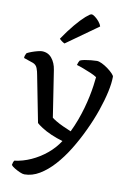

<svg xmlns="http://www.w3.org/2000/svg" viewBox="-107 -817 757 1081"><g transform="rotate(10 272.0 -276.5)"><path d="M110 200Q100 200 84 193Q68 186 53 177Q38 168 32 160Q34 149 36 143.5Q38 138 41 134Q89 128 135.5 107Q182 86 222 53Q262 20 289 -22Q254 -32 222 -46Q190 -60 167 -75Q144 -90 136 -98L84 -364Q81 -383 74 -401.5Q67 -420 48 -427L-5 -445Q-5 -457 -1 -464Q3 -471 4 -474Q15 -480 31.5 -486Q48 -492 64 -496Q80 -500 88 -500Q123 -500 144.5 -474Q166 -448 172 -408L213 -142Q220 -136 237.5 -125.5Q255 -115 279 -104Q303 -93 325 -84Q342 -119 355.5 -155.5Q369 -192 379 -227.5Q389 -263 396 -296.5Q403 -330 407 -359Q411 -388 413 -409Q400 -418 377.5 -427.5Q355 -437 332.5 -445.5Q310 -454 295 -458Q297 -466 300 -473.5Q303 -481 306 -485Q316 -490 333 -493Q350 -496 369 -498Q388 -500 402 -500Q414 -500 431.5 -491.5Q449 -483 466 -470.5Q483 -458 494.5 -446Q506 -434 506 -428Q506 -391 495 -340.5Q484 -290 463.5 -230.5Q443 -171 414 -110Q385 -48 350.5 8Q316 64 277 107Q238 150 196 175Q154 200 110 200ZM205 -565Q196 -569 187.5 -575.5Q179 -582 175 -587Q208 -636 239.5 -673.5Q271 -711 295 -732Q319 -753 327 -753Q335 -753 347 -744Q359 -735 370.5 -721.5Q382 -708 386 -694Z"/></g></svg>

Font: Texturina Medium 12pt
Style: Regular
Weight: 400
Version: Version 1.002